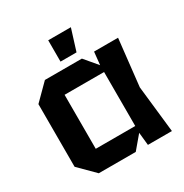

<svg xmlns="http://www.w3.org/2000/svg" viewBox="-168 -864 958 998"><g transform="rotate(-30 311.0 -365.0)"><path d="M140 0 48 -92V-468L140 -560H362L427 -483L435 -560H579L548 -280L579 0H435L427 -77L362 0ZM190 -118H427V-442H190ZM258 -602V-730H394L354 -602Z"/></g></svg>

Font: Tektur SemiBold
Style: Regular
Weight: 600
Designer: Adam Jagosz
Foundry: Adam Jagosz
Version: Version 1.005;gftools[0.9.30]